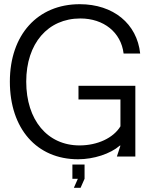

<svg xmlns="http://www.w3.org/2000/svg" viewBox="-20 -746 724 915"><path d="M625 -337H354V-272H554V-144C520 -88 444 -53 359 -53C206 -53 105 -174 105 -357C105 -539 208 -658 363 -658C474 -658 557 -592 569 -491H648C633 -633 520 -726 360 -726C159 -726 27 -580 27 -357C27 -133 155 13 352 13C427 13 506 -13 551 -52H554L537 0H625ZM325 106H351L332 149H364L383 106V38H325Z"/></svg>

Font: Non Bureau Light
Style: Regular
Weight: 300
Designer: Jona Saucedo
Foundry: Non Foundry
Version: Version 1.000;FEAKit 1.0